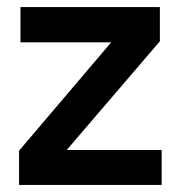

<svg xmlns="http://www.w3.org/2000/svg" viewBox="-20 -524 521 544"><path d="M34 0V-97L295 -404H38V-504H433V-407L169 -99H438V0Z"/></svg>

Font: AWOL-DM SemiBold
Style: Regular
Weight: 600
Designer: Colophon Foundry, Jonny Pinhorn, Mikhail Sharanda
Foundry: Colophon Foundry
Version: Version 1.000;Glyphs 3.2.3 (3260)